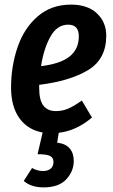

<svg xmlns="http://www.w3.org/2000/svg" viewBox="-20 -563 490 833"><path d="M441 -408Q441 -306 361.5 -258.5Q282 -211 150 -195V-181Q150 -128 168.5 -104.5Q187 -81 222 -81Q251 -81 276.5 -92Q302 -103 335 -127L379 -53Q310 5 235 13L228 56Q264 60 282 80.5Q300 101 300 135Q300 180 267.5 215Q235 250 169 250Q115 250 83 222L119 166Q143 179 167 179Q187 179 199.5 169Q212 159 212 140Q212 121 197 113.5Q182 106 143 106L165 12Q100 0 64 -50.5Q28 -101 28 -183Q28 -275 56 -357.5Q84 -440 143 -491.5Q202 -543 288 -543Q360 -543 400.5 -505Q441 -467 441 -408ZM322 -405Q322 -456 276 -456Q228 -456 199 -404.5Q170 -353 158 -276Q242 -286 282 -318Q322 -350 322 -405Z"/></svg>

Font: Fira Sans Extra Condensed Medium
Style: Italic
Weight: 500
Width: 3
Italic angle: -8°
Designer: Carrois Corporate & Edenspiekermann AG
Foundry: Carrois Corporate GbR & Edenspiekermann AG
Version: Version 4.203